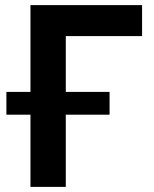

<svg xmlns="http://www.w3.org/2000/svg" viewBox="-20 -730 600 750"><path d="M535 -589V-710H99V-371H5V-282H99V0H237V-282H408V-371H237V-589Z"/></svg>

Font: FIGSv2-sans-serif
Style: Bold
Weight: 700
Designer: Matt McInerney, Pablo Impallari, Rodrigo Fuenzalida,Mirko Velimirovic
Foundry: Matt McInerney, Pablo Impallari, Rodrigo Fuenzalida
Version: Version 4.021;hotconv 1.0.109;makeotfexe 2.5.65596